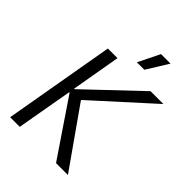

<svg xmlns="http://www.w3.org/2000/svg" viewBox="-253 -1021 1142 1142"><g transform="rotate(45 317.5 -450.0)"><path d="M432 0H532L273 -368V-372L635 -700H527L199 -389H195L249 -700H168L46 0H127L189 -353H193ZM495 -900H415L348 -764H411Z"/></g></svg>

Font: Fixel Text 20240404
Style: Italic
Weight: 400
Width: 4
Italic angle: -10°
Designer: AlfaBravo + MacPaw
Foundry: Kyrylo Tkachov, Marchela Mozhyna, Serhii Makarenko, Maria Weinstein, Zakhar Kryvoshyya
Version: Version 1.211;Glyphs 3.2 (3225)